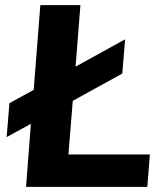

<svg xmlns="http://www.w3.org/2000/svg" viewBox="-20 -732 639 752"><path d="M248 -127H567L557 0H82L101 -247L6 -195L17 -328L112 -380L138 -712H295L276 -471L470 -578L459 -444L265 -337Z"/></svg>

Font: Muli ExtraBold
Style: Italic
Weight: 800
Italic angle: -4.541°
Designer: Vernon Adams
Foundry: Vernon Adams
Version: Version 2.000